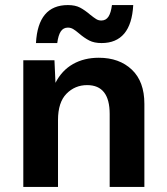

<svg xmlns="http://www.w3.org/2000/svg" viewBox="-20 -738 659 758"><path d="M550 -328V0H413V-288Q413 -402 324 -402Q276 -402 242.5 -368Q209 -334 209 -264V0H72V-500H195L199 -411Q224 -460 268 -485Q312 -510 370 -510Q451 -510 500.5 -463Q550 -416 550 -328ZM381 -568Q352 -568 332.5 -578Q313 -588 292 -606Q278 -618 268.5 -623.5Q259 -629 248 -629Q230 -629 220 -614Q210 -599 206 -568H122Q130 -718 248 -718Q277 -718 296 -708Q315 -698 336 -680Q351 -668 360 -662.5Q369 -657 380 -657Q398 -657 408 -672Q418 -687 422 -718H506Q502 -643 470.5 -605.5Q439 -568 381 -568Z"/></svg>

Font: Work Sans SemiBold
Style: Regular
Weight: 600
Designer: Wei Huang
Foundry: Wei Huang
Version: Version 1.500